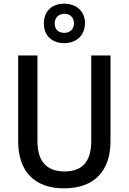

<svg xmlns="http://www.w3.org/2000/svg" viewBox="-20 -1016 702 1046"><path d="M330 -781C396 -781 443 -823 443 -890C443 -955 395 -996 330 -996C263 -996 219 -955 219 -888C219 -822 263 -781 330 -781ZM331 -837C296 -837 278 -857 278 -889C278 -920 300 -941 331 -941C362 -941 383 -920 383 -889C383 -857 361 -837 331 -837ZM582 -247V-714H477V-248C477 -141 433 -82 332 -82C234 -82 184 -137 184 -247V-714H79V-247C79 -84 166 10 329 10C499 10 582 -90 582 -247Z"/></svg>

Font: Noto Sans Khmer UI SemiCondensed Medium
Style: Regular
Weight: 500
Width: 4
Designer: Danh Hong and the Monotype Design Team
Foundry: Monotype Imaging Inc.
Version: Version 2.002